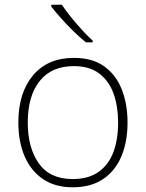

<svg xmlns="http://www.w3.org/2000/svg" viewBox="-20 -786 621 816"><path d="M522 -265Q522 -185 496.5 -123Q471 -61 419 -25.5Q367 10 289 10Q214 10 162.5 -25Q111 -60 84.5 -122Q58 -184 58 -265Q58 -392 120.5 -466Q183 -540 294 -540Q373 -540 423 -504Q473 -468 497.5 -406Q522 -344 522 -265ZM98 -265Q98 -158 145 -91.5Q192 -25 289 -25Q356 -25 399 -55.5Q442 -86 462 -140Q482 -194 482 -265Q482 -333 463 -387Q444 -441 402.5 -473Q361 -505 294 -505Q199 -505 148.5 -441.5Q98 -378 98 -265ZM243 -766Q257 -744 279.5 -716Q302 -688 327 -660.5Q352 -633 374 -613V-606H345Q319 -627 291 -654.5Q263 -682 238.5 -709.5Q214 -737 198 -758V-766Z"/></svg>

Font: Noto Sans Gujarati UI ExtraLight
Style: Regular
Weight: 200
Designer: Jelle Bosma - Monotype Design Team, Universal Thirst
Foundry: Monotype Imaging Inc.
Version: Version 2.106; ttfautohint (v1.8.4.7-5d5b)